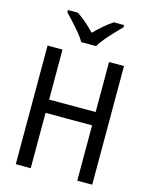

<svg xmlns="http://www.w3.org/2000/svg" viewBox="-136 -1030 873 1116"><g transform="rotate(15 300.0 -472.0)"><path d="M70 0V-714H160V-413H440V-714H530V0H440V-333H160V0ZM254 -784Q241 -807 219 -833.5Q197 -860 173 -886Q149 -912 131 -931V-944H191Q217 -927 245 -903Q273 -879 298 -852Q325 -879 353 -903Q381 -927 407 -944H469V-931Q450 -912 425.5 -886Q401 -860 378.5 -833.5Q356 -807 344 -784Z"/></g></svg>

Font: Noto Sans Mono
Style: Regular
Weight: 400
Designer: Monotype Design Team
Foundry: Monotype Imaging Inc.
Version: Version 2.014